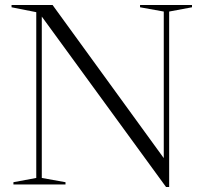

<svg xmlns="http://www.w3.org/2000/svg" viewBox="-20 -735 812 765"><path d="M124.5 -26V-686.5L26 -706V-715H189.5L632.5 -105V-689L538 -706V-715H745V-706L654 -689V10H641.5L146.5 -669V-26L241 -9V0H33.5V-9Z"/></svg>

Font: Newsreader 72pt Light
Style: Regular
Weight: 300
Designer: Hugues Gentile
Foundry: Production Type
Version: Version 1.003; ttfautohint (v1.8.3)